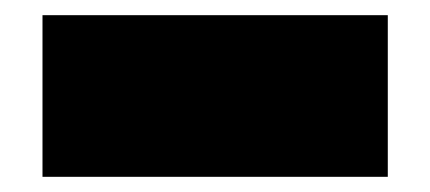

<svg xmlns="http://www.w3.org/2000/svg" viewBox="-20 -478 566 253"><path d="M36 -458H491V-245H36Z"/></svg>

Font: Notable
Style: Regular
Weight: 400
Designer: Multiple Designers
Foundry: Google, Inc.
Version: Version 1.100